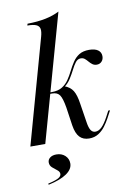

<svg xmlns="http://www.w3.org/2000/svg" viewBox="-93 -699 659 961"><g transform="rotate(-10 236.5 -218.5)"><path d="M17.7 0 166.1 -531.5Q173.4 -557.3 170.6 -571.8Q167.7 -586.3 152.8 -592.7Q137.9 -599.2 108.1 -599.2L110.5 -608.1Q162.9 -608.9 202.4 -616.9Q241.9 -625 273.4 -641.1L93.5 0ZM315.3 11.3Q284.7 11.3 266.9 -7.7Q249.2 -26.6 242.7 -67.7L229 -161.3Q221 -208.9 209.3 -225.8Q197.6 -242.7 171.8 -242.7H142.7L144.4 -250H171Q203.2 -250 223.8 -262.9Q244.4 -275.8 257.7 -295.6Q271 -315.3 282.3 -337.9Q293.5 -360.5 306.9 -380.6Q320.2 -400.8 339.9 -413.3Q359.7 -425.8 391.1 -425.8Q420.2 -425.8 435.9 -414.5Q451.6 -403.2 451.6 -383.1Q451.6 -366.9 441.9 -356.5Q432.3 -346 416.9 -346Q404 -346 394.8 -352.8Q385.5 -359.7 377.8 -369Q370.2 -378.2 362.1 -384.7Q354 -391.1 342.7 -391.1Q326.6 -391.1 315.7 -377Q304.8 -362.9 294.4 -341.9Q283.9 -321 270.6 -300Q257.3 -279 237.9 -264.5V-267.7Q266.9 -257.3 280.6 -235.1Q294.4 -212.9 300.8 -167.7L316.1 -70.2Q320.2 -42.7 328.6 -29.8Q337.1 -16.9 351.6 -16.9Q368.5 -16.9 384.3 -32.3Q400 -47.6 417.7 -80.6L433.1 -109.7H441.9L421.8 -71.8Q411.3 -52.4 397.2 -33.5Q383.1 -14.5 362.9 -1.6Q342.7 11.3 315.3 11.3ZM75 204 73.4 198.4Q114.5 188.7 128.2 180.2Q141.9 171.8 141.9 160.5Q141.9 149.2 130.2 140.3Q118.5 131.5 106.5 121Q94.4 110.5 94.4 94.4Q94.4 79.8 106.5 70.6Q118.5 61.3 138.7 61.3Q165.3 61.3 182.7 77.4Q200 93.5 200 117.7Q200 146.8 167.7 169Q135.5 191.1 75 204Z"/></g></svg>

Font: Playfair 144pt
Style: Italic
Weight: 400
Italic angle: -15.6°
Designer: Claus Eggers Sørensen
Foundry: Claus Eggers Sørensen
Version: Version 2.001;gftools[0.9.30]